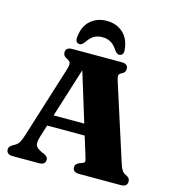

<svg xmlns="http://www.w3.org/2000/svg" viewBox="-129 -1021 1032 1130"><g transform="rotate(15 386.5 -456.0)"><path d="M176.5 -294H468.5L469.5 -226.5H175ZM251 -30.5Q251 -16.5 241.8 -8.2Q232.5 0 212.5 0H52.5Q33 0 23.2 -8.2Q13.5 -16.5 13.5 -30.5Q13.5 -40.5 18.5 -47.5Q23.5 -54.5 35 -61.5L47 -68Q63.5 -77 72.5 -91.5Q81.5 -106 92.5 -141L228.5 -575Q237 -602.5 234.2 -615Q231.5 -627.5 214 -635.5Q200 -642 194.2 -650Q188.5 -658 188.5 -669.5Q188.5 -684 198.2 -692Q208 -700 228 -700H529Q549 -700 558.5 -692Q568 -684 568 -669.5Q568 -657 562 -649.2Q556 -641.5 544.5 -636Q532 -630.5 529.5 -621.2Q527 -612 533.5 -591L680.5 -133Q690 -102 698.8 -87.5Q707.5 -73 722 -66.5Q738.5 -58.5 744.2 -50.8Q750 -43 750 -30.5Q750 -16.5 740.2 -8.2Q730.5 0 710.5 0H457Q436.5 0 427 -8.2Q417.5 -16.5 417.5 -30.5Q417.5 -42 423.8 -49Q430 -56 442 -61.5L461.5 -68.5Q474.5 -74 473 -83.8Q471.5 -93.5 464.5 -115.5L309.5 -619.5L329.5 -633.5L178.5 -152.5Q171 -128 171 -113Q171 -98 180.2 -87.8Q189.5 -77.5 210 -67.5L227 -60.5Q238 -55 244.5 -48.5Q251 -42 251 -30.5ZM382.5 -813Q350 -813 328.5 -798.8Q307 -784.5 289 -756.5Q282 -748 275.8 -743.2Q269.5 -738.5 261.5 -738.5Q249 -738.5 242.2 -748Q235.5 -757.5 237.5 -773Q242.5 -840 282.5 -876.2Q322.5 -912.5 382.5 -912.5Q442 -912.5 482 -876.2Q522 -840 527 -773Q529 -757.5 522.2 -748Q515.5 -738.5 502.5 -738.5Q495.5 -738.5 489 -743.2Q482.5 -748 475.5 -756.5Q457.5 -785.5 435.2 -799.2Q413 -813 382.5 -813Z"/></g></svg>

Font: Fraunces ExtraBold
Style: Regular
Weight: 800
Version: Version 1.000;[b76b70a41]